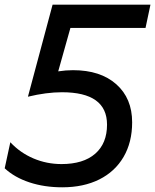

<svg xmlns="http://www.w3.org/2000/svg" viewBox="-22 -785 661 818"><path d="M-2 -68 22 -179Q64 -134 120.5 -110Q177 -86 240 -86Q333 -86 383.5 -130Q434 -174 434 -254Q434 -392 242 -392Q176 -392 97 -373L202 -765H619L598 -666H278L226 -481Q258 -486 289 -486Q406 -486 473.5 -426Q541 -366 541 -264Q541 -179 504.5 -116.5Q468 -54 401 -20.5Q334 13 243 13Q167 13 103.5 -8Q40 -29 -2 -68Z"/></svg>

Font: Application Medium
Style: Italic
Weight: 500
Italic angle: -12°
Designer: Wei Huang
Foundry: Wei Huang
Version: Version 0.012